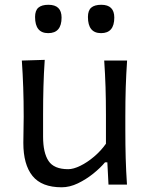

<svg xmlns="http://www.w3.org/2000/svg" viewBox="-20 -776 629 807"><path d="M239.3 11.2Q155.3 11.2 116.7 -36.4Q78.1 -84 78.1 -175.3Q78.1 -209 78.9 -234.9Q79.6 -260.7 79.6 -285.2Q79.6 -353 77.6 -408.4Q75.7 -463.9 71.8 -521.5L168 -524.4Q164.1 -466.8 162.6 -411.4Q161.1 -356 161.1 -293.9V-201.7Q161.1 -133.8 184.1 -99.4Q207 -64.9 266.6 -64.9Q288.6 -64.9 317.6 -79.1Q346.7 -93.3 375.5 -117.7Q404.3 -142.1 425.3 -171.9V-293.9Q425.3 -356 423.6 -409.9Q421.9 -463.9 418 -521.5H514.2Q510.3 -463.9 508.5 -408.4Q506.8 -353 506.8 -285.2V-230Q506.8 -165.5 508.3 -111.8Q509.8 -58.1 513.7 0H436L431.2 -93.8H421.4Q401.9 -70.3 371.8 -46.1Q341.8 -22 307.4 -5.4Q272.9 11.2 239.3 11.2ZM182.6 -636.7Q127.4 -636.7 127.4 -704.6Q127.4 -731.9 141.4 -743.9Q155.3 -755.9 183.6 -755.9Q238.8 -755.9 238.8 -702.1Q238.8 -636.7 182.6 -636.7ZM404.8 -636.7Q349.6 -636.7 349.6 -704.6Q349.6 -731.9 363.5 -743.9Q377.4 -755.9 405.8 -755.9Q460.4 -755.9 460.4 -702.1Q460.4 -636.7 404.8 -636.7Z"/></svg>

Font: Pinar DS2-Regular
Style: Regular
Weight: 400
Designer: Amin Abedi
Version: Version 2.000